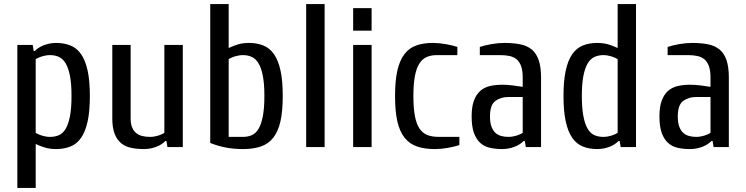

<svg xmlns="http://www.w3.org/2000/svg" viewBox="-20 -720 3653 940"><path d="M64.9 200.2V-500H140.1L145 -470.2H149.9Q168.9 -489.3 197 -499.5Q225.1 -509.8 254.9 -509.8Q293.9 -509.8 325 -497.3Q356 -484.9 377 -454.8Q397.9 -424.8 408.9 -375Q419.9 -325.2 419.9 -250Q419.9 -174.8 408.9 -125Q397.9 -75.2 377 -45.2Q356 -15.1 325 -2.7Q293.9 9.8 254.9 9.8Q225.1 9.8 201.7 2.9Q178.2 -3.9 154.8 -15.1V200.2ZM154.8 -69.8Q166 -62 186 -55.9Q206.1 -49.8 225.1 -49.8Q249 -49.8 268.6 -58.3Q288.1 -66.9 301.5 -89.4Q314.9 -111.8 322.5 -150.9Q330.1 -189.9 330.1 -250Q330.1 -310.1 322.5 -348.6Q314.9 -387.2 301.5 -409.7Q288.1 -432.1 268.6 -441.2Q249 -450.2 225.1 -450.2Q206.1 -450.2 186 -444.1Q166 -438 154.8 -430.2Z M529.8 -140.1V-500H619.6V-140.1Q619.6 -114.3 626.7 -96.7Q633.8 -79.1 646.7 -68.6Q659.7 -58.1 676.8 -54Q693.8 -49.8 714.8 -49.8Q733.9 -49.8 753.9 -55.9Q773.9 -62 784.7 -69.8V-500H875V0H799.8L794.9 -29.8H790Q771 -10.7 742.9 -0.5Q714.8 9.8 685.1 9.8Q648.9 9.8 620.4 3.4Q591.8 -2.9 571.8 -20Q551.8 -37.1 540.8 -66.2Q529.8 -95.2 529.8 -140.1Z M1009.3 -20V-700.2H1099.6V-484.9Q1122.6 -496.1 1146 -502.9Q1169.4 -509.8 1199.2 -509.8Q1238.3 -509.8 1269.3 -497.3Q1300.3 -484.9 1321.3 -454.8Q1342.3 -424.8 1353.3 -375Q1364.3 -325.2 1364.3 -250Q1364.3 -174.8 1352.8 -125Q1341.3 -75.2 1317.4 -45.2Q1293.5 -15.1 1256.8 -2.7Q1220.2 9.8 1169.4 9.8Q1124.5 9.8 1085.9 2.4Q1047.4 -4.9 1009.3 -20ZM1099.6 -49.8H1169.4Q1193.4 -49.8 1212.9 -58.3Q1232.4 -66.9 1245.8 -89.4Q1259.3 -111.8 1266.8 -150.9Q1274.4 -189.9 1274.4 -250Q1274.4 -310.1 1266.8 -348.6Q1259.3 -387.2 1245.8 -409.7Q1232.4 -432.1 1212.9 -441.2Q1193.4 -450.2 1169.4 -450.2Q1150.4 -450.2 1130.4 -444.1Q1110.4 -438 1099.6 -430.2Z M1479 0V-700.2H1569.3V0Z M1709 0V-500H1799.3V0ZM1709 -569.8V-680.2H1799.3V-569.8Z M1914.1 -250Q1914.1 -325.2 1925.5 -375Q1937 -424.8 1960 -454.8Q1982.9 -484.9 2017.6 -497.3Q2052.2 -509.8 2099.1 -509.8Q2128.9 -509.8 2162.6 -503.9Q2196.3 -498 2219.2 -490.2V-450.2H2119.1Q2091.3 -450.2 2069.8 -441.2Q2048.3 -432.1 2033.7 -409.7Q2019 -387.2 2011.5 -348.6Q2003.9 -310.1 2003.9 -250Q2003.9 -189.9 2011.5 -150.9Q2019 -111.8 2034.7 -89.4Q2050.3 -66.9 2073.7 -58.3Q2097.2 -49.8 2128.9 -49.8H2229V-9.8Q2206.1 -2 2172.6 3.9Q2139.2 9.8 2109.4 9.8Q2058.6 9.8 2022 -2.7Q1985.4 -15.1 1961.2 -45.2Q1937 -75.2 1925.5 -125Q1914.1 -174.8 1914.1 -250Z M2289.1 -149.9Q2289.1 -196.8 2300 -226.8Q2311 -256.8 2330.6 -274.4Q2350.1 -292 2377.7 -298.6Q2405.3 -305.2 2439 -305.2Q2461.9 -305.2 2489 -302Q2516.1 -298.8 2539.1 -294.9V-339.8Q2539.1 -374 2531.5 -395.5Q2523.9 -417 2510 -429Q2496.1 -440.9 2475.6 -445.6Q2455.1 -450.2 2429.2 -450.2H2329.1V-490.2Q2352.1 -498 2385.5 -503.9Q2418.9 -509.8 2449.2 -509.8Q2494.1 -509.8 2527.6 -502.9Q2561 -496.1 2583.5 -477.5Q2606 -459 2617.4 -425.5Q2628.9 -392.1 2628.9 -339.8V0H2554.2L2549.3 -29.8H2543.9Q2524.9 -10.7 2496.8 -0.5Q2468.8 9.8 2439 9.8Q2404.8 9.8 2377.4 3.4Q2350.1 -2.9 2330.6 -21Q2311 -39.1 2300 -70.1Q2289.1 -101.1 2289.1 -149.9ZM2378.9 -149.9Q2378.9 -120.1 2386 -100.6Q2393.1 -81.1 2405 -70.1Q2417 -59.1 2433.6 -54.4Q2450.2 -49.8 2469.2 -49.8Q2488.3 -49.8 2508.3 -55.9Q2528.3 -62 2539.1 -69.8V-245.1H2469.2Q2431.2 -245.1 2405 -225.6Q2378.9 -206.1 2378.9 -149.9Z M2738.8 -250Q2738.8 -325.2 2749.8 -375Q2760.7 -424.8 2781.7 -454.8Q2802.7 -484.9 2833.7 -497.3Q2864.7 -509.8 2903.8 -509.8Q2933.6 -509.8 2957.3 -502.9Q2981 -496.1 3003.9 -484.9V-700.2H3093.8V0H3019L3013.7 -29.8H3008.8Q2989.7 -10.7 2961.9 -0.5Q2934.1 9.8 2903.8 9.8Q2864.7 9.8 2833.7 -2.7Q2802.7 -15.1 2781.7 -45.2Q2760.7 -75.2 2749.8 -125Q2738.8 -174.8 2738.8 -250ZM2828.6 -250Q2828.6 -189.9 2836.2 -150.9Q2843.8 -111.8 2857.2 -89.4Q2870.6 -66.9 2890.1 -58.3Q2909.7 -49.8 2934.1 -49.8Q2953.1 -49.8 2972.9 -55.9Q2992.7 -62 3003.9 -69.8V-430.2Q2992.7 -438 2972.7 -444.1Q2952.6 -450.2 2934.1 -450.2Q2910.2 -450.2 2890.4 -441.2Q2870.6 -432.1 2857.2 -409.7Q2843.8 -387.2 2836.2 -348.6Q2828.6 -310.1 2828.6 -250Z M3208.5 -149.9Q3208.5 -196.8 3219.5 -226.8Q3230.5 -256.8 3250 -274.4Q3269.5 -292 3297.1 -298.6Q3324.7 -305.2 3358.4 -305.2Q3381.3 -305.2 3408.4 -302Q3435.5 -298.8 3458.5 -294.9V-339.8Q3458.5 -374 3450.9 -395.5Q3443.4 -417 3429.4 -429Q3415.5 -440.9 3395 -445.6Q3374.5 -450.2 3348.6 -450.2H3248.5V-490.2Q3271.5 -498 3304.9 -503.9Q3338.4 -509.8 3368.7 -509.8Q3413.6 -509.8 3447 -502.9Q3480.5 -496.1 3502.9 -477.5Q3525.4 -459 3536.9 -425.5Q3548.3 -392.1 3548.3 -339.8V0H3473.6L3468.8 -29.8H3463.4Q3444.3 -10.7 3416.3 -0.5Q3388.2 9.8 3358.4 9.8Q3324.2 9.8 3296.9 3.4Q3269.5 -2.9 3250 -21Q3230.5 -39.1 3219.5 -70.1Q3208.5 -101.1 3208.5 -149.9ZM3298.3 -149.9Q3298.3 -120.1 3305.4 -100.6Q3312.5 -81.1 3324.5 -70.1Q3336.4 -59.1 3353 -54.4Q3369.6 -49.8 3388.7 -49.8Q3407.7 -49.8 3427.7 -55.9Q3447.8 -62 3458.5 -69.8V-245.1H3388.7Q3350.6 -245.1 3324.5 -225.6Q3298.3 -206.1 3298.3 -149.9Z"/></svg>

Font: 
Style: .
Weight: 400
Designer: Jovanny Lemonad
Foundry: Jovanny Lemonad
Version: Version 1.002